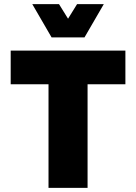

<svg xmlns="http://www.w3.org/2000/svg" viewBox="-20 -914 662 934"><path d="M216 0V-504H32V-668H590V-504H406V0ZM231 -732 137 -894H267L311 -823L355 -894H485L391 -732Z"/></svg>

Font: Gantari Black
Style: Regular
Weight: 900
Version: Version 1.000